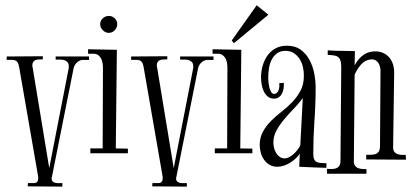

<svg xmlns="http://www.w3.org/2000/svg" viewBox="-20 -692 1534 714"><path d="M311 -481.9V-469.2H292Q278.3 -470.2 267.6 -460.9Q256.8 -451.7 253.9 -439L172.9 -33.2Q172.9 -32.2 172.4 -31.5Q171.9 -30.8 171.9 -29.8Q171.9 -21 176 -17.1Q180.2 -13.2 186.3 -12Q192.4 -10.7 199.2 -11Q206.1 -11.2 211.9 -11.2V2L83 1L84 -11.2H106Q114.3 -11.2 118.2 -15.9Q122.1 -20.5 122.1 -28.8V-34.2L50.8 -444.8Q48.8 -455.6 44.9 -460.9Q41 -466.3 35.2 -468Q29.3 -469.7 21.7 -469.5Q14.2 -469.2 4.9 -469.2V-481.9L139.2 -482.9V-471.2Q131.8 -471.2 124.8 -470.9Q117.7 -470.7 112.1 -468.5Q106.4 -466.3 103.3 -461.2Q100.1 -456.1 100.1 -445.8Q100.1 -444.8 100.6 -444.3Q101.1 -443.8 101.1 -442.9L163.1 -66.9L235.8 -439.9V-444.8Q235.8 -455.6 231 -460.9Q226.1 -466.3 218.8 -468.5Q211.4 -470.7 202.9 -470.5Q194.3 -470.2 187 -470.2V-481.9Z M416 -602.1Q416 -589.4 406.7 -579.6Q397.5 -569.8 384.8 -569.8Q372.1 -569.8 362.3 -579.6Q352.5 -589.4 352.5 -602.1Q352.5 -614.7 362.3 -623.8Q372.1 -632.8 384.8 -632.8Q397.5 -632.8 406.7 -623.8Q416 -614.7 416 -602.1ZM455.6 -139.2V-122.1H315.9V-140.1H361.8L362.8 -439.9Q362.8 -448.7 361.3 -457.8Q359.9 -466.8 356 -474.4Q352.1 -481.9 345.5 -486.8Q338.9 -491.7 328.6 -492.2H307.6V-508.8L414.6 -506.8L410.6 -140.1Z M773.9 -481.9V-469.2H754.9Q741.2 -470.2 730.5 -460.9Q719.7 -451.7 716.8 -439L635.7 -33.2Q635.7 -32.2 635.3 -31.5Q634.8 -30.8 634.8 -29.8Q634.8 -21 638.9 -17.1Q643.1 -13.2 649.2 -12Q655.3 -10.7 662.1 -11Q668.9 -11.2 674.8 -11.2V2L545.9 1L546.9 -11.2H568.8Q577.1 -11.2 581.1 -15.9Q585 -20.5 585 -28.8V-34.2L513.7 -444.8Q511.7 -455.6 507.8 -460.9Q503.9 -466.3 498 -468Q492.2 -469.7 484.6 -469.5Q477.1 -469.2 467.8 -469.2V-481.9L602.1 -482.9V-471.2Q594.7 -471.2 587.6 -470.9Q580.6 -470.7 575 -468.5Q569.3 -466.3 566.2 -461.2Q563 -456.1 563 -445.8Q563 -444.8 563.5 -444.3Q564 -443.8 564 -442.9L626 -66.9L698.7 -439.9V-444.8Q698.7 -455.6 693.8 -460.9Q689 -466.3 681.6 -468.5Q674.3 -470.7 665.8 -470.5Q657.2 -470.2 649.9 -470.2V-481.9Z M918.5 -139.2V-122.1H778.8V-140.1H824.7L825.7 -439.9Q825.7 -448.7 824.2 -457.8Q822.8 -466.8 818.8 -474.4Q814.9 -481.9 808.3 -486.8Q801.8 -491.7 791.5 -492.2H770.5V-508.8L877.4 -506.8L873.5 -140.1ZM934.6 -672.4 978 -637.2 849.6 -531.2 841.8 -541.5Z M1094.7 -121.1Q1088.9 -110.8 1079.1 -102.1Q1069.3 -93.3 1058.1 -86.4Q1046.9 -79.6 1034.7 -75.7Q1022.5 -71.8 1011.7 -71.8Q995.1 -71.8 982.9 -78.9Q970.7 -85.9 962.4 -97.4Q954.1 -108.9 950 -123.3Q945.8 -137.7 945.8 -152.8Q945.8 -181.2 958 -202.9Q970.2 -224.6 988.3 -242.7Q1006.3 -260.7 1027.8 -277.3Q1049.3 -293.9 1067.4 -313Q1085.4 -332 1097.7 -355Q1109.9 -377.9 1109.9 -409.2Q1110.4 -424.3 1106.9 -440.9Q1103.5 -457.5 1095 -471.4Q1086.4 -485.4 1073.2 -494.1Q1060.1 -502.9 1042 -502.9Q1022.5 -502.9 1010 -493.7Q997.6 -484.4 990.2 -470Q982.9 -455.6 980.2 -437.7Q977.5 -419.9 977.5 -402.8Q977.5 -396 978.5 -385.7Q979.5 -375.5 981.9 -366Q984.4 -356.4 988.5 -349.6Q992.7 -342.8 999 -342.8Q1005.9 -342.8 1010 -347.2Q1014.2 -351.6 1016.4 -357.7Q1018.6 -363.8 1018.8 -370.6Q1019 -377.4 1018.6 -382.8L1035.6 -383.8Q1036.1 -372.6 1034.4 -362.1Q1032.7 -351.6 1028.3 -343.3Q1023.9 -335 1016.6 -330.1Q1009.3 -325.2 999 -325.2Q984.9 -325.2 975.3 -333.3Q965.8 -341.3 960.4 -353.3Q955.1 -365.2 952.9 -378.9Q950.7 -392.6 950.7 -403.8Q950.7 -425.8 956.5 -446.8Q962.4 -467.8 974.1 -484.6Q985.8 -501.5 1003.9 -511.7Q1022 -522 1046.9 -522Q1078.1 -522 1098.6 -506.8Q1119.1 -491.7 1131.3 -468.5Q1143.6 -445.3 1148.7 -418.2Q1153.8 -391.1 1153.8 -367.2Q1153.8 -305.2 1149.4 -243.9Q1145 -182.6 1145 -120.1Q1145 -106.4 1148.4 -99.4Q1151.9 -92.3 1158.2 -89.4Q1164.6 -86.4 1173.6 -85.9Q1182.6 -85.4 1193.8 -85V-67.9Q1168 -68.8 1142.8 -69.6Q1117.7 -70.3 1092.8 -71.8ZM1038.6 -103Q1045.4 -103 1053.5 -106.7Q1061.5 -110.4 1069.3 -116.9Q1077.1 -123.5 1084.2 -132.1Q1091.3 -140.6 1096.7 -150.9L1106 -327.1Q1091.8 -307.6 1073 -288.3Q1054.2 -269 1037.4 -249Q1020.5 -229 1008.5 -207.5Q996.6 -186 996.6 -162.1Q996.6 -153.3 999 -142.8Q1001.5 -132.3 1006.6 -123.5Q1011.7 -114.7 1019.8 -108.9Q1027.8 -103 1038.6 -103Z M1295.9 -94.2Q1295.4 -83 1299.6 -76.7Q1303.7 -70.3 1310.5 -67.4Q1317.4 -64.5 1325.9 -63.7Q1334.5 -63 1342.8 -63V-45.9H1195.8V-64Q1205.1 -63.5 1214.1 -63.5Q1223.1 -63.5 1230.2 -66.2Q1237.3 -68.8 1241.7 -75.2Q1246.1 -81.5 1246.1 -94.2L1249 -441.9Q1249 -457 1246.3 -465.8Q1243.7 -474.6 1237.8 -479.5Q1231.9 -484.4 1222.2 -485.8Q1212.4 -487.3 1198.7 -487.8V-504.9Q1198.7 -504.9 1203.1 -504.6Q1207.5 -504.4 1214.4 -503.9Q1221.2 -503.4 1230.2 -503.2Q1239.3 -502.9 1249 -502.9L1299.8 -502L1298.8 -449.2Q1306.6 -463.9 1315.9 -473.9Q1325.2 -483.9 1335 -490Q1344.7 -496.1 1355 -498.5Q1365.2 -501 1375 -501Q1393.1 -501 1406.5 -494.4Q1419.9 -487.8 1428.7 -476.8Q1437.5 -465.8 1441.9 -451.2Q1446.3 -436.5 1445.8 -419.9L1441.9 -146Q1441.4 -134.8 1445.6 -128.7Q1449.7 -122.6 1456.5 -119.6Q1463.4 -116.7 1471.9 -116.2Q1480.5 -115.7 1488.8 -116.2L1489.7 -98.1L1341.8 -99.1V-116.2Q1351.1 -116.2 1360.1 -116.5Q1369.1 -116.7 1376.5 -119.1Q1383.8 -121.6 1388.2 -127.9Q1392.6 -134.3 1393.1 -147L1395 -428.2Q1395 -435.1 1393.3 -442.6Q1391.6 -450.2 1387.9 -456.5Q1384.3 -462.9 1377.9 -467Q1371.6 -471.2 1362.8 -471.2Q1344.2 -471.2 1328.6 -457.8Q1313 -444.3 1298.8 -415Z"/></svg>

Font: Bigelow Rules
Style: Regular
Weight: 400
Designer: Astigmatic (AOETI)
Foundry: Astigmatic (AOETI)
Version: Version 1.001